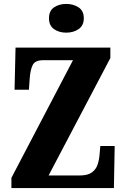

<svg xmlns="http://www.w3.org/2000/svg" viewBox="-20 -956 641 976"><path d="M38 0V-52L351 -650H200Q158 -650 146 -625Q134 -600 131 -557L127 -500H54L59 -714H541V-661L227 -64H385Q426 -64 447 -79.5Q468 -95 476 -119Q484 -143 486 -169L490 -214H563L559 0ZM317 -790Q280 -790 254.5 -808Q229 -826 229 -863Q229 -901 254.5 -918.5Q280 -936 317 -936Q353 -936 379.5 -918.5Q406 -901 406 -863Q406 -826 379.5 -808Q353 -790 317 -790Z"/></svg>

Font: Noto Serif Bengali ExtraCondensed Black
Style: Regular
Weight: 900
Width: 2
Designer: Juan Bruce, Universal Thirst, Indian Type Foundry and the Monotype Design Team.
Foundry: Monotype Imaging Inc.
Version: Version 2.003; ttfautohint (v1.8.4.7-5d5b)